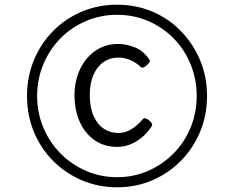

<svg xmlns="http://www.w3.org/2000/svg" viewBox="-20 -870 996 817"><path d="M478 -73Q398 -73 328 -103Q258 -133 205.5 -186Q153 -239 124 -309.5Q95 -380 95 -462Q95 -543 124 -613.5Q153 -684 205.5 -737.5Q258 -791 328 -820.5Q398 -850 478 -850Q559 -850 628.5 -820.5Q698 -791 750 -737.5Q802 -684 831.5 -613.5Q861 -543 861 -462Q861 -380 831.5 -309.5Q802 -239 750 -186Q698 -133 628.5 -103Q559 -73 478 -73ZM478 -116Q549 -116 610.5 -143Q672 -170 718.5 -217Q765 -264 791 -327Q817 -390 817 -462Q817 -533 791 -596.5Q765 -660 718.5 -707Q672 -754 610.5 -780.5Q549 -807 478 -807Q408 -807 346 -780.5Q284 -754 237.5 -707Q191 -660 164.5 -596.5Q138 -533 138 -462Q138 -390 164.5 -327Q191 -264 237.5 -217Q284 -170 346 -143Q408 -116 478 -116ZM479 -245Q422 -245 381 -274.5Q340 -304 318.5 -353.5Q297 -403 297 -465Q297 -525 320.5 -575Q344 -625 386 -654Q428 -683 483 -683Q515 -683 551.5 -669.5Q588 -656 614 -619Q619 -612 616.5 -606Q614 -600 605 -593Q596 -584 589 -582.5Q582 -581 578 -586Q559 -604 534.5 -614.5Q510 -625 483 -625Q449 -625 421.5 -606.5Q394 -588 378 -552Q362 -516 362 -465Q362 -413 378 -377Q394 -341 421.5 -322.5Q449 -304 485 -304Q511 -304 537 -319Q563 -334 588 -363Q592 -369 600.5 -366Q609 -363 615 -357Q624 -350 626.5 -344Q629 -338 625 -332Q606 -303 581.5 -283.5Q557 -264 531.5 -254.5Q506 -245 479 -245Z"/></svg>

Font: Playwrite US Modern Light
Style: Regular
Weight: 300
Designer: Veronika Burian, José Scaglione
Foundry: TypeTogether
Version: Version 1.003